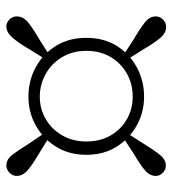

<svg xmlns="http://www.w3.org/2000/svg" viewBox="10 -656 532 591"><g transform="rotate(90 275.5 -360.0)"><path d="M399 -471 387 -482 422 -537Q441 -568 456 -586.5Q471 -605 489 -605Q502 -605 511.5 -595.5Q521 -586 521 -574Q521 -555 503 -540Q485 -525 454 -507ZM136 -360Q136 -318 155.5 -285.5Q175 -253 207.5 -235Q240 -217 277 -217Q315 -217 346.5 -235.5Q378 -254 396.5 -286.5Q415 -319 415 -360Q415 -403 396.5 -435Q378 -467 346.5 -485Q315 -503 277 -503Q238 -503 206 -485Q174 -467 155 -435Q136 -403 136 -360ZM96 -360Q96 -414 120.5 -453.5Q145 -493 186.5 -515.5Q228 -538 277 -538Q325 -538 365.5 -515.5Q406 -493 431 -453.5Q456 -414 456 -360Q456 -307 431 -267Q406 -227 365.5 -204.5Q325 -182 277 -182Q228 -182 186.5 -204.5Q145 -227 120.5 -267Q96 -307 96 -360ZM164 -484 153 -472 99 -507Q68 -525 49 -540Q30 -555 30 -574Q30 -587 40 -596.5Q50 -606 62 -606Q81 -606 96.5 -587.5Q112 -569 130 -538ZM152 -248 164 -238 130 -183Q112 -152 95.5 -133Q79 -114 61 -114Q49 -114 39.5 -123.5Q30 -133 30 -146Q30 -166 48.5 -181Q67 -196 98 -214ZM386 -236 398 -248 453 -214Q484 -196 502.5 -180.5Q521 -165 521 -146Q521 -133 511 -123.5Q501 -114 489 -114Q470 -114 455.5 -133Q441 -152 422 -183Z"/></g></svg>

Font: Noto Serif TC
Style: Regular
Weight: 400
Designer: Ryoko NISHIZUKA  (kana & ideographs); Frank Grießhammer (Latin, Greek & Cyrillic); Wenlong ZHANG  (bopomofo); Sandoll Co
Foundry: Adobe
Version: Version 2.003-H1;hotconv 1.1.1;makeotfexe 2.6.0